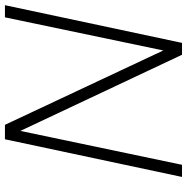

<svg xmlns="http://www.w3.org/2000/svg" viewBox="-10 -730 740 759"><g transform="rotate(-90 359.5 -350.0)"><path d="M40 0 189 -700H246L540 -74L671 -700H719L570 0H523L222 -639L88 0Z"/></g></svg>

Font: Red Hat Text
Style: Italic
Weight: 300
Italic angle: -12°
Designer: Pentagram, MCKL
Foundry: Pentagram, MCKL
Version: Version 1.023